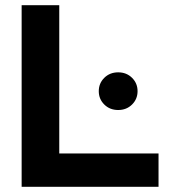

<svg xmlns="http://www.w3.org/2000/svg" viewBox="-20 -720 663 740"><path d="M63.4 0V-700H208.4V-128.4H591V0ZM435.5 -296Q403.3 -296 382 -317.1Q360.7 -338.2 360.7 -368.6Q360.7 -399 382 -420.1Q403.3 -441.2 435.5 -441.2Q467.6 -441.2 488.9 -420.1Q510.2 -399 510.2 -368.6Q510.2 -338.2 488.9 -317.1Q467.6 -296 435.5 -296Z"/></svg>

Font: Red Hat Display
Style: Regular
Weight: 300
Designer: Pentagram, MCKL
Foundry: Pentagram, MCKL
Version: Version 1.023